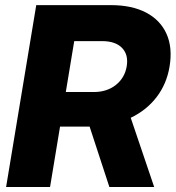

<svg xmlns="http://www.w3.org/2000/svg" viewBox="-20 -748 703 768"><path d="M4.4 0 125 -727.5H423.8Q507.8 -727.5 564.7 -697.5Q621.6 -667.5 646.2 -612.3Q670.9 -557.1 658.2 -481.4Q646.5 -411.6 606 -359.1Q565.4 -306.6 502.9 -276.9L596.7 0H417.5L338.4 -241.7Q336.4 -241.7 334.5 -241.7H220.2L180.2 0ZM243.2 -379.9H355Q407.7 -379.9 443.4 -408.2Q479 -436.5 486.8 -482.4Q494.6 -528.8 468.3 -556.2Q441.9 -583.5 388.7 -583.5H276.9Z"/></svg>

Font: Inter Display ExtraBold
Style: Italic
Weight: 800
Italic angle: -9.39999°
Designer: Rasmus Andersson
Foundry: rsms
Version: Version 4.000;git-a52131595